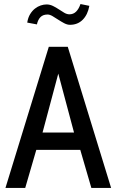

<svg xmlns="http://www.w3.org/2000/svg" viewBox="-20 -932 579 952"><path d="M433 0H531L316 -700H222L7 0H105L160 -189H378ZM269 -567 347 -275H191ZM327 -809C352.3 -809 373.3 -817.3 390 -834C406.7 -850.7 417.7 -873.7 423 -903L379 -912C373.7 -896 366.5 -883.5 357.5 -874.5C348.5 -865.5 337.3 -861 324 -861C316 -861 307.7 -863.5 299 -868.5C290.3 -873.5 281.3 -879.2 272 -885.5C262.7 -891.8 252.8 -897.5 242.5 -902.5C232.2 -907.5 221.7 -910 211 -910C201.7 -910 192 -908.3 182 -905C172 -901.7 162.5 -896.5 153.5 -889.5C144.5 -882.5 136.5 -873.3 129.5 -862C122.5 -850.7 117.7 -836.7 115 -820L163 -811C166.3 -826.3 172.2 -838.3 180.5 -847C188.8 -855.7 200.7 -860 216 -860C223.3 -860 231.5 -857.3 240.5 -852C249.5 -846.7 258.8 -840.8 268.5 -834.5C278.2 -828.2 288 -822.3 298 -817C308 -811.7 317.7 -809 327 -809Z"/></svg>

Font: Cabin Condensed
Style: Regular
Weight: 400
Designer: Pablo Impallari
Foundry: Pablo Impallari. www.impallari.com Igino Marini. www.ikern.com
Version: Version 1.006